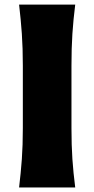

<svg xmlns="http://www.w3.org/2000/svg" viewBox="-20 -830 416 850"><path d="M64.5 0Q72.3 -64.9 76.7 -125.7Q81.1 -186.5 81.1 -263.2V-538.6Q81.1 -617.7 76.7 -680.4Q72.3 -743.2 64.5 -809.6H313Q304.7 -743.2 300.5 -680.4Q296.4 -617.7 296.4 -538.6V-263.2Q296.4 -186.5 300.5 -125.7Q304.7 -64.9 313 0Z"/></svg>

Font: Pinar ExtraBold
Style: Regular
Weight: 800
Designer: Amin Abedi
Version: Version 3.000